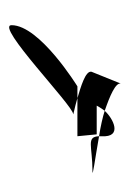

<svg xmlns="http://www.w3.org/2000/svg" viewBox="46 -730 277 408"><g transform="rotate(-90 184.0 -526.5)"><path d="M24 -468C8 -468 47 -463 98 -454C97 -482 77 -468 24 -468ZM98 -449C95 -403 136 -424 152 -442C140 -446 118 -451 98 -454ZM98 -500 102 -459H163C163 -459 159 -451 152 -442C184 -431 212 -419 210 -408L235 -470C238 -483 202 -493 179 -500ZM145 -509C141 -509 159 -506 179 -500H204C204 -500 334 -580 334 -640C334 -676 163 -509 145 -509Z"/></g></svg>

Font: bitstorm
Style: sucn
Weight: 400
Version: Version 0.2